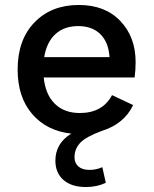

<svg xmlns="http://www.w3.org/2000/svg" viewBox="-20 -530 618 773"><path d="M526 -280Q526 -248 522 -218H156Q163 -149 201 -112Q239 -75 301 -75Q393 -75 431 -147L516 -107Q480 -31 390 -3Q325 21 302.5 45.5Q280 70 280 103Q280 127 296 140.5Q312 154 340 154Q368 154 392 143L406 206Q370 223 326 223Q268 223 235.5 194.5Q203 166 203 117Q203 47 267 8Q168 -3 109.5 -71Q51 -139 51 -250Q51 -370 119 -440Q187 -510 297 -510Q403 -510 464.5 -445.5Q526 -381 526 -280ZM158 -300H421Q417 -360 384 -392.5Q351 -425 295 -425Q239 -425 203.5 -393Q168 -361 158 -300Z"/></svg>

Font: Elaine Sans Medium
Style: Regular
Weight: 500
Designer: Wei Huang
Foundry: Wei Huang
Version: Version 2.001;December 24, 2019;FontCreator 12.0.0.2547 64-b